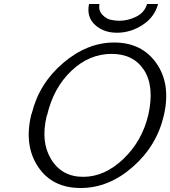

<svg xmlns="http://www.w3.org/2000/svg" viewBox="-20 -924 853 962"><path d="M426 -904H478Q473 -871 492.5 -850.5Q512 -830 534 -825Q556 -820 578 -820Q621 -820 662.5 -840.5Q704 -861 717 -904H772Q755 -839 695 -799.5Q635 -760 566 -760Q499 -760 456 -799.5Q413 -839 426 -904ZM136 -347Q136 -348 137 -351Q138 -354 139 -355Q176 -506 296.5 -608.5Q417 -711 552 -711Q691 -711 764 -606.5Q837 -502 801 -346Q766 -194 645.5 -88Q525 18 384 18Q242 18 171 -88Q100 -194 136 -347ZM216 -347Q214 -345 214 -343Q183 -215 235 -128Q289 -38 397 -38Q504 -38 598 -127.5Q692 -217 723 -348Q755 -491 701 -574Q648 -654 539 -654Q427 -654 337.5 -569Q248 -484 216 -347Z"/></svg>

Font: Coval
Style: ExtraLight Italic
Weight: 200
Foundry: Context Ltd
Version: Version 001.000